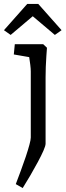

<svg xmlns="http://www.w3.org/2000/svg" viewBox="-48 -718 333 973"><path d="M67 235 32 215Q44 183 57.5 147Q71 111 82.5 76.5Q94 42 101 16Q108 -10 108 -21Q108 -36 108 -63Q108 -90 108 -117V-356Q108 -369 105.5 -389.5Q103 -410 99.5 -432Q96 -454 93 -469L132 -423L22 -442L27 -494H171L190 -476Q189 -461 187 -434.5Q185 -408 184 -379Q183 -350 183 -326V10Q183 21 172 46Q161 71 143.5 103.5Q126 136 106 170.5Q86 205 67 235ZM6 -541 -28 -565 90 -698H146L264 -565L230 -541L94 -656H142Z"/></svg>

Font: Andada Pro
Style: Regular
Weight: 400
Designer: Carolina Giovagnoli
Foundry: Huerta Tipografica
Version: Version 3.003